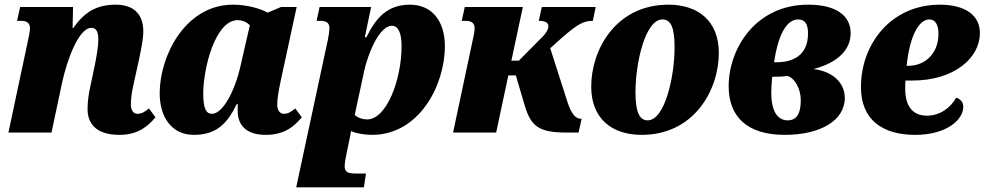

<svg xmlns="http://www.w3.org/2000/svg" viewBox="-20 -566 4205 820"><path d="M491 10C569 10 612 -27 644 -65L616 -103C598 -88 585 -80 567 -80C550 -80 539 -95 539 -119C539 -139 541 -163 549 -200L574 -313C584 -363 592 -400 592 -432C592 -492 564 -546 474 -546C395 -546 341 -516 293 -446H290L292 -536H66L53 -477H71C98 -477 108 -464 108 -446C108 -433 104 -412 97 -381L16 0H200L245 -212C267 -314 317 -447 370 -447C397 -447 400 -419 400 -397C400 -368 393 -329 384 -283L361 -174C357 -151 354 -124 354 -100C354 -45 383 10 491 10Z M808 10C906 10 951 -40 991 -121H996C995 -113 995 -105 995 -93C995 -30 1033 10 1115 10C1196 10 1237 -27 1269 -65L1241 -103C1223 -88 1210 -80 1192 -80C1175 -80 1164 -95 1164 -119C1164 -145 1170 -178 1178 -217L1247 -536H1180L1123 -512C1093 -529 1036 -546 975 -546C772 -546 662 -328 662 -168C662 -67 712 10 808 10ZM885 -80C862 -80 848 -99 848 -167C848 -273 899 -480 995 -480C1010 -480 1031 -475 1047 -458L1008 -288C985 -182 933 -80 885 -80Z M1245 234H1534L1543 175H1498C1464 175 1452 168 1452 143C1452 133 1454 120 1458 100L1471 37C1474 21 1478 4 1479 -6C1500 3 1534 10 1569 10C1769 10 1880 -200 1880 -369C1880 -478 1823 -546 1731 -546C1635 -546 1586 -491 1545 -407H1538L1565 -536H1345L1332 -477H1350C1377 -477 1387 -465 1387 -446C1387 -434 1384 -415 1380 -395ZM1548 -56C1529 -56 1510 -62 1495 -75L1534 -257C1552 -342 1602 -456 1653 -456C1682 -456 1695 -424 1695 -368C1695 -228 1632 -56 1548 -56Z M1915 0H2099L2151 -244H2183L2222 -112C2248 -29 2279 0 2397 0H2451L2464 -59H2460C2444 -59 2423 -70 2404 -129L2330 -360L2380 -405C2447 -463 2472 -477 2512 -477L2524 -536H2294L2281 -477C2309 -477 2322 -469 2322 -454C2322 -440 2311 -422 2294 -406L2196 -307H2164L2213 -536H1965L1952 -477H1970C1997 -477 2007 -464 2007 -446C2007 -432 2003 -411 1996 -381Z M2720 10C2945 10 3050 -182 3050 -340C3050 -477 2961 -546 2835 -546C2610 -546 2505 -354 2505 -196C2505 -59 2594 10 2720 10ZM2746 -52C2711 -52 2694 -88 2694 -172C2694 -298 2736 -483 2809 -483C2845 -483 2861 -449 2861 -364C2861 -237 2819 -52 2746 -52Z M3332 10C3480 10 3588 -49 3588 -148C3588 -213 3535 -262 3454 -271C3560 -299 3613 -354 3613 -425C3613 -496 3555 -546 3432 -546C3205 -546 3092 -356 3092 -198C3092 -68 3170 10 3332 10ZM3389 -483C3415 -483 3431 -466 3431 -424C3431 -326 3363 -300 3295 -300H3286C3305 -429 3344 -483 3389 -483ZM3344 -52C3309 -52 3274 -79 3274 -170C3274 -189 3275 -209 3278 -238C3308 -238 3324 -239 3341 -242C3373 -235 3400 -188 3400 -138C3400 -87 3386 -52 3344 -52Z M3889 10C4022 10 4094 -54 4094 -110C4094 -128 4085 -141 4064 -149C4039 -105 3994 -72 3939 -72C3875 -72 3846 -116 3846 -187C3846 -198 3846 -210 3847 -222H3877C4053 -222 4165 -317 4165 -425C4165 -501 4102 -546 3994 -546C3786 -546 3657 -379 3657 -194C3657 -56 3747 10 3889 10ZM3852 -285C3866 -419 3907 -483 3949 -483C3976 -483 3988 -458 3988 -422C3988 -338 3932 -285 3859 -285Z"/></svg>

Font: Noto Serif SemiCondensed Black
Style: Italic
Weight: 900
Width: 4
Italic angle: -12°
Designer: Monotype Design Team
Foundry: Monotype Imaging Inc.
Version: Version 2.014